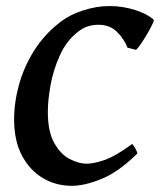

<svg xmlns="http://www.w3.org/2000/svg" viewBox="-20 -599 525 631"><path d="M484.9 -534.2Q486.8 -532.2 480.5 -518.8Q474.1 -505.4 463.9 -487.8Q453.6 -470.2 443.4 -455.3Q433.1 -440.4 427.2 -435.1L398.9 -442.4Q387.7 -471.2 364.3 -494.4Q340.8 -517.6 303.7 -517.6Q286.1 -517.6 269.8 -512.7Q253.4 -507.8 235.8 -494.1Q198.2 -464.8 176.8 -417.2Q155.3 -369.6 146.2 -319.6Q137.2 -269.5 137.2 -231.4Q137.2 -166.5 158.2 -129.2Q179.2 -91.8 209 -76.4Q238.8 -61 265.1 -61Q287.6 -61 323.5 -73.2Q359.4 -85.4 414.6 -126Q418.5 -122.1 424.6 -111.3Q430.7 -100.6 431.6 -94.7Q370.1 -34.2 314.2 -11.2Q258.3 11.7 216.3 11.7Q163.6 11.7 120.6 -13.9Q77.6 -39.6 52 -88.1Q26.4 -136.7 26.4 -206.1Q26.4 -262.7 42.5 -320.8Q58.6 -378.9 91.3 -431.4Q124 -483.9 174.8 -523.9Q207 -549.8 252.2 -564.5Q297.4 -579.1 339.4 -579.1Q383.8 -579.1 424.6 -565.9Q465.3 -552.7 484.9 -534.2Z"/></svg>

Font: Dai Banna SIL SemiBold
Style: Italic
Weight: 600
Italic angle: -11°
Designer: Victor Gaultney
Foundry: SIL International
Version: Version 4.000